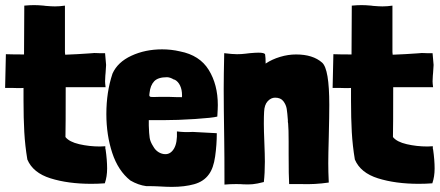

<svg xmlns="http://www.w3.org/2000/svg" viewBox="-24 -713 1720 751"><path d="M231 -499Q283 -501 323 -504L337 -505Q344 -506 351.5 -505.5Q359 -505 364 -505H387Q391 -465 391 -459Q391 -454 389 -428L388 -417L387 -395Q387 -388 389 -372H233Q233 -213 232 -177Q247 -158 286 -149Q325 -140 367 -140L388 -141V-132L389 -128V-129Q395 -87 395 -54Q395 -22 386 4Q360 6 333 6Q242 6 173.5 -15.5Q105 -37 83 -89Q74 -143 71 -196.5Q68 -250 68 -319V-369Q55 -368 44.5 -368.5Q34 -369 26 -369H-4L-1 -501Q26 -500 70 -500L71 -691Q93 -693 109 -693Q125 -693 147 -691L154 -690Q178 -688 191 -688Q210 -688 230 -691V-509Z M575 -141Q583 -126 596 -118Q609 -110 623 -110Q644 -110 657 -132.5Q670 -155 668 -199Q697 -195 730 -197L824 -192Q824 -147 817.5 -101Q811 -55 793 -31Q773 -3 735.5 7.5Q698 18 648 18Q629 18 595 16Q579 15 548 15Q517 11 486 -7Q438 -45 415 -115Q392 -185 392 -267Q392 -353 416 -425Q436 -470 490 -495Q544 -520 610 -520Q646 -520 680 -512Q757 -497 792.5 -439.5Q828 -382 828 -302Q828 -289 826 -257Q807 -252 739 -247.5Q671 -243 612 -243H558V-222Q559 -189 561.5 -173.5Q564 -158 575 -141ZM629 -411Q594 -411 579 -395Q564 -379 561 -350Q560 -346 560 -341Q560 -335 566 -334Q572 -333 596 -334H640L670 -333H683Q686 -332 687 -333Q688 -334 688 -337V-341Q688 -362 680.5 -378Q673 -394 660 -401L656 -402Q641 -411 629 -411Z M1016 -465Q1040 -481 1071.5 -490.5Q1103 -500 1134 -500Q1200 -500 1236 -468Q1264 -443 1264 -303Q1264 -262 1262 -178Q1260 -106 1260 -75Q1260 -41 1262 1Q1207 9 1154 7H1107Q1105 -23 1105 -109V-159Q1105 -208 1103 -230L1102 -236V-243Q1100 -271 1097.5 -287Q1095 -303 1084.5 -317Q1074 -331 1052 -331Q1036 -331 1023 -317Q1010 -303 1009 -275Q1008 -260 1008 -229Q1008 -204 1010 -156Q1012 -106 1012 -81Q1012 -36 1008 -1Q981 6 964.5 7.5Q948 9 928 8Q919 7 899 7Q876 7 854 9Q854 -111 853 -169Q851 -299 851 -366Q851 -415 853 -505Q885 -501 903 -501Q920 -501 936 -503L953 -505Q975 -507 987 -507Q1011 -507 1013 -500Q1015 -488 1015 -465V-464Q1016 -464 1015.5 -464.5Q1015 -465 1016 -465Z M1512 -499Q1564 -501 1604 -504L1618 -505Q1625 -506 1632.5 -505.5Q1640 -505 1645 -505H1668Q1672 -465 1672 -459Q1672 -454 1670 -428L1669 -417L1668 -395Q1668 -388 1670 -372H1514Q1514 -213 1513 -177Q1528 -158 1567 -149Q1606 -140 1648 -140L1669 -141V-132L1670 -128V-129Q1676 -87 1676 -54Q1676 -22 1667 4Q1641 6 1614 6Q1523 6 1454.5 -15.5Q1386 -37 1364 -89Q1355 -143 1352 -196.5Q1349 -250 1349 -319V-369Q1336 -368 1325.5 -368.5Q1315 -369 1307 -369H1277L1280 -501Q1307 -500 1351 -500L1352 -691Q1374 -693 1390 -693Q1406 -693 1428 -691L1435 -690Q1459 -688 1472 -688Q1491 -688 1511 -691V-509Z"/></svg>

Font: Londrina Solid Black
Style: Regular
Weight: 900
Designer: Marcelo Magalhaes
Foundry: Marcelo Magalhães
Version: Version 1.002